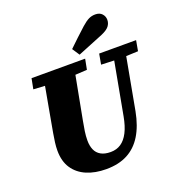

<svg xmlns="http://www.w3.org/2000/svg" viewBox="-157 -1011 1075 1158"><g transform="rotate(-20 381.0 -432.0)"><path d="M218 -577 78 -585 91 -652H435L422 -585L281 -577ZM328 18Q257 18 203 -5Q149 -28 118.5 -73.5Q88 -119 88 -188Q88 -212 91.5 -239.5Q95 -267 100 -295L112 -362Q121 -411 129.5 -459Q138 -507 147 -555.5Q156 -604 164 -652H360L294 -303Q288 -273 283.5 -242Q279 -211 279 -183Q279 -149 290 -123.5Q301 -98 325.5 -84Q350 -70 388 -70Q426 -70 454.5 -89Q483 -108 503 -147Q523 -186 534 -246L609 -652H686L612 -250Q595 -161 558.5 -101.5Q522 -42 465 -12Q408 18 328 18ZM615 -581 513 -585 525 -652H762L750 -585L654 -581ZM381 -733Q409 -760 437 -786.5Q465 -813 494 -839Q521 -863 540.5 -872.5Q560 -882 583 -882Q611 -882 626 -865.5Q641 -849 641 -827Q641 -805 627.5 -787Q614 -769 577 -753Q536 -736 494.5 -719.5Q453 -703 412 -686Z"/></g></svg>

Font: Source Serif 4 Black
Style: Italic
Weight: 900
Italic angle: -12°
Designer: Frank Grießhammer
Foundry: Adobe Systems Incorporated
Version: Version 4.004;hotconv 1.0.116;makeotfexe 2.5.65601